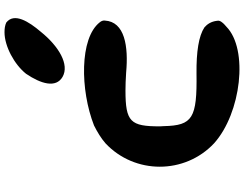

<svg xmlns="http://www.w3.org/2000/svg" viewBox="-138 -926 1108 873"><g transform="rotate(-90 416.5 -490.0)"><path d="M201 -71C338 52 628 86 731 -15C738 -21 746 -28 751 -35C756 -41 760 -49 758 -57C755 -85 742 -103 728 -115C689 -141 617 -152 519 -151C315 -148 282 -169 279 -299C279 -305 278 -312 278 -318C278 -451 298 -474 441 -474C464 -474 492 -473 522 -471C642 -460 754 -477 759 -568C760 -576 757 -584 751 -591C679 -683 443 -680 282 -617C252 -602 224 -585 201 -565C59 -432 59 -204 201 -71ZM517 -926C471 -858 451 -790 503 -760C559 -728 642 -777 708 -859C755 -914 796 -980 750 -1016C737 -1022 722 -1024 706 -1024C642 -1024 559 -979 517 -926Z"/></g></svg>

Font: Venom Sans
Style: Bd
Weight: 700
Version: Version 1.001